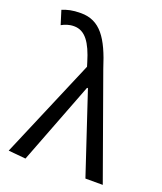

<svg xmlns="http://www.w3.org/2000/svg" viewBox="-149 -904 850 1009"><g transform="rotate(20 276.0 -400.0)"><path d="M115 9 292 -451H297L447 0H544L338 -574C289 -730 236 -809 128 -809C80 -809 51 -801 25 -790L49 -713C68 -723 88 -732 118 -732C180 -732 217 -678 247 -578L254 -555L18 0Z"/></g></svg>

Font: Noto Sans CJK JP
Style: Regular
Weight: 400
Designer: Ryoko NISHIZUKA 西塚涼子 (kana, bopomofo & ideographs); Paul D. Hunt (Latin, Greek & Cyrillic); Sandoll Communications 산돌커뮤니
Foundry: Adobe
Version: Version 2.004;hotconv 1.0.118;makeotfexe 2.5.65603